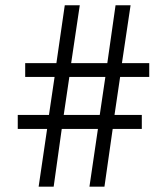

<svg xmlns="http://www.w3.org/2000/svg" viewBox="-20 -698 626 718"><path d="M239.3 -410.2 218.3 -268.1H353L374 -410.2ZM510.3 -215.8H401.4L370.6 0H314.5L346.2 -215.8H210.9L180.7 0H124.5L156.2 -215.8H46.4V-268.1H163.1L184.1 -410.2H74.2V-461.9H190.9L222.2 -678.2H278.3L246.1 -461.9H381.3L412.1 -678.2H468.3L436 -461.9H538.1V-410.2H429.2L408.2 -268.1H510.3Z"/></svg>

Font: XB Zar
Style: Italic
Weight: 400
Italic angle: -12°
Designer: Behnam
Foundry: Irmug
Version: Version 8.005 2009